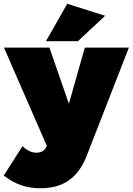

<svg xmlns="http://www.w3.org/2000/svg" viewBox="-47 -801 708 1025"><path d="M-26.9 136.2 73.2 -21 77.1 -17.1Q111.3 14.2 147 14.2Q182.1 14.2 196.8 -11.2L203.1 -22L-25.9 -546.9H216.8L320.8 -247.1L405.8 -546.9H641.1L414.1 35.2Q378.9 122.1 318.8 163.1Q258.8 204.1 168.9 204.1Q114.3 204.1 68.1 188.5Q22 172.9 -22.9 139.2ZM198.2 -581.1 312 -780.8 514.2 -716.8 369.1 -581.1Z"/></svg>

Font: Trueno UltraBlack
Style: Regular
Weight: 950
Designer: Julieta Ulanovsky
Foundry: Julieta Ulanovsky
Version: Version 3.001b | FøM Fix